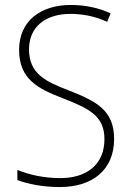

<svg xmlns="http://www.w3.org/2000/svg" viewBox="-20 -744 529 774"><path d="M222 10C349 10 440 -56 440 -184C440 -300 368 -336 256 -380C165 -415 97 -446 97 -545C97 -639 167 -688 264 -688C309 -688 360 -680 412 -656L426 -690C379 -712 324 -724 265 -724C146 -724 57 -661 57 -543C57 -426 131 -387 233 -348C341 -306 401 -276 401 -183C401 -80 329 -26 223 -26C156 -26 96 -40 50 -59V-18C94 -2 150 10 222 10Z"/></svg>

Font: Noto Sans SemiCondensed ExtraLight
Style: Regular
Weight: 200
Width: 4
Designer: Monotype Design Team
Foundry: Monotype Imaging Inc.
Version: Version 2.013